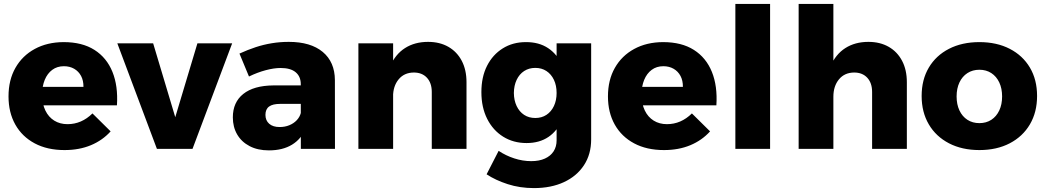

<svg xmlns="http://www.w3.org/2000/svg" viewBox="-20 -762 5353 983"><path d="M407.3 -317.1Q407.6 -349.6 395.1 -373.1Q382.6 -396.6 359.9 -409.8Q337.1 -423 307.3 -423Q272.4 -423 247.5 -404.4Q222.6 -385.9 209.1 -353.2Q195.7 -320.6 195.7 -278.4Q195.7 -230.6 212.1 -196.6Q228.4 -162.6 257.8 -144.4Q287.1 -126.3 325.7 -126.3Q397.6 -126.3 453.4 -181.3L546.4 -89.4Q505.1 -43.6 445.4 -18.6Q385.7 6.3 310.4 6.3Q222.1 6.3 157.7 -28Q93.3 -62.3 58.4 -124.2Q23.6 -186.1 23.6 -268.4Q23.6 -352.4 59 -414.6Q94.4 -476.9 158 -511.4Q221.6 -546 305.7 -546.4Q400.9 -546.4 463.6 -506.5Q526.3 -466.6 555.7 -394Q585.1 -321.4 578.7 -222.6H171.4V-317.1Z M580.7 -540.1H764.1L877.3 -162L990.7 -540.1H1168.6L965.7 0H783.3Z M1413.6 -230.1Q1376.4 -230.1 1357.7 -216.6Q1339 -203 1339 -173.7Q1339 -145.3 1358.2 -128.4Q1377.4 -111.6 1411.7 -111.6Q1438.7 -111.6 1461.3 -120.9Q1483.9 -130.1 1499.3 -146.5Q1514.7 -162.9 1520.3 -184L1544.6 -104.7Q1523 -50.4 1475.1 -21.3Q1427.3 7.9 1356.9 7.9Q1299.3 7.9 1257.9 -13.9Q1216.4 -35.6 1194.3 -73.6Q1172.1 -111.7 1172.1 -161.1Q1172.1 -238.3 1225.5 -281Q1278.9 -323.7 1379.4 -324.7H1537.1V-230.1ZM1519.9 -331.3Q1519.9 -370.1 1493.9 -392Q1467.9 -413.9 1416.9 -413.9Q1382.9 -413.9 1340.8 -402.7Q1298.7 -391.6 1254.7 -370.3L1206 -487.7Q1248.7 -507.3 1289.4 -520.6Q1330.1 -533.9 1371.9 -540.7Q1413.7 -547.6 1458.4 -547.6Q1570.6 -547.6 1632.4 -496.1Q1694.1 -444.6 1694.6 -351.9L1695 0H1520.3Z M2190.6 -290.9Q2190.6 -337.4 2165.7 -364.1Q2140.9 -390.7 2098.6 -390.7Q2049.3 -390.3 2020.8 -355.6Q1992.3 -320.9 1992.3 -266.7H1950Q1950 -358.9 1976.9 -421.4Q2003.7 -484 2053.5 -515.8Q2103.3 -547.6 2171.6 -547.6Q2231.3 -547.6 2275.5 -522.3Q2319.7 -497 2344.1 -450.6Q2368.4 -404.3 2368.4 -340.9V0H2190.6ZM1814.9 -540.1H1992.7V0H1814.9Z M3006.6 -48.4Q3006.6 28 2969.7 84Q2932.9 140 2867.1 170.5Q2801.4 201 2713.4 201Q2641.7 201 2579.3 180.8Q2516.9 160.6 2471.3 130.4L2532.9 10.3Q2569.7 34.9 2612.9 48.9Q2656 63 2699.9 63Q2740.6 63 2769.8 49.8Q2799 36.6 2814.4 12.7Q2829.7 -11.1 2829.7 -43.7V-540.1H3006.6ZM2672 -546.4Q2739.1 -546.9 2786.4 -515.5Q2833.6 -484.1 2858.4 -426.6Q2883.3 -369 2882.9 -289.6Q2883.3 -209.6 2858.9 -151.2Q2834.6 -92.9 2788.4 -61.2Q2742.1 -29.6 2676 -29.6Q2608.6 -29.6 2556.3 -62.1Q2504 -94.6 2474.3 -153.4Q2444.6 -212.3 2444.6 -290.6Q2444.6 -367.9 2473.5 -424.9Q2502.4 -482 2553.9 -514.2Q2605.4 -546.4 2672 -546.4ZM2720.7 -414.4Q2688.3 -414.4 2663.6 -398.4Q2638.9 -382.3 2625.1 -353.1Q2611.3 -324 2610.9 -285.9Q2611.3 -248.3 2625.1 -219.1Q2638.9 -190 2663.4 -173.9Q2687.9 -157.9 2720.7 -157.9Q2753.1 -157.9 2777.6 -173.9Q2802.1 -190 2815.9 -219.1Q2829.7 -248.3 2829.7 -285.9Q2829.7 -324.4 2815.9 -353.4Q2802.1 -382.3 2777.6 -398.4Q2753.1 -414.4 2720.7 -414.4Z M3476.3 -317.1Q3476.6 -349.6 3464.1 -373.1Q3451.6 -396.6 3428.9 -409.8Q3406.1 -423 3376.3 -423Q3341.4 -423 3316.5 -404.4Q3291.6 -385.9 3278.1 -353.2Q3264.7 -320.6 3264.7 -278.4Q3264.7 -230.6 3281.1 -196.6Q3297.4 -162.6 3326.8 -144.4Q3356.1 -126.3 3394.7 -126.3Q3466.6 -126.3 3522.4 -181.3L3615.4 -89.4Q3574.1 -43.6 3514.4 -18.6Q3454.7 6.3 3379.4 6.3Q3291.1 6.3 3226.7 -28Q3162.3 -62.3 3127.4 -124.2Q3092.6 -186.1 3092.6 -268.4Q3092.6 -352.4 3128 -414.6Q3163.4 -476.9 3227 -511.4Q3290.6 -546 3374.7 -546.4Q3469.9 -546.4 3532.6 -506.5Q3595.3 -466.6 3624.7 -394Q3654.1 -321.4 3647.7 -222.6H3240.4V-317.1Z M3744.9 -742H3922.7V0H3744.9Z M4445 -290.9Q4445 -337.4 4420.1 -364.1Q4395.3 -390.7 4353 -390.7Q4303.7 -390.3 4275.2 -355.6Q4246.7 -320.9 4246.7 -266.7H4204.4Q4204.4 -358.9 4231.3 -421.4Q4258.1 -484 4307.9 -515.8Q4357.7 -547.6 4426 -547.6Q4485.7 -547.6 4529.9 -522.3Q4574.1 -497 4598.5 -450.6Q4622.9 -404.3 4622.9 -340.9V0H4445ZM4068.9 -742H4246.7V0H4068.9Z M4994.3 -546.4Q5083.1 -546.4 5149.6 -512.1Q5216.1 -477.9 5252.9 -415.9Q5289.6 -354 5289.6 -270.6Q5289.6 -187.7 5252.9 -125.3Q5216.1 -62.9 5149.6 -28.3Q5083.1 6.3 4994.3 6.3Q4905.4 6.3 4838.7 -28.3Q4772 -62.9 4735.3 -125.3Q4698.6 -187.7 4698.6 -270.6Q4698.6 -354 4735.3 -415.9Q4772 -477.9 4838.7 -512.1Q4905.4 -546.4 4994.3 -546.4ZM4994.3 -404.9Q4959.4 -404.9 4933 -387.8Q4906.6 -370.7 4892.1 -339.9Q4877.6 -309 4877.6 -268.4Q4877.6 -227.4 4892.1 -196.6Q4906.6 -165.7 4933 -148.6Q4959.4 -131.6 4994.3 -131.6Q5029.1 -131.6 5055.4 -148.6Q5081.6 -165.7 5096.1 -196.6Q5110.6 -227.4 5110.6 -268.4Q5110.6 -309 5096.1 -339.9Q5081.6 -370.7 5055.4 -387.8Q5029.1 -404.9 4994.3 -404.9Z"/></svg>

Font: Alexandria
Style: Regular
Weight: 400
Designer: Mohamed Gaber
Foundry: Kief Type Foundry
Version: Version 5.100